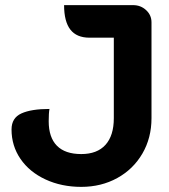

<svg xmlns="http://www.w3.org/2000/svg" viewBox="-20 -720 661 749"><path d="M25 -215Q25 -260 63.5 -277.5Q102 -295 173 -295Q170 -279 170 -247Q170 -184 202 -151.5Q234 -119 297 -119Q359 -119 391.5 -155Q424 -191 424 -259V-573H329Q279 -573 254.5 -604.5Q230 -636 230 -700H499Q529 -700 550 -680.5Q571 -661 571 -633V-259Q571 -182 535.5 -121Q500 -60 437.5 -25.5Q375 9 297 9Q220 9 157.5 -20Q95 -49 60 -100Q25 -151 25 -215Z"/></svg>

Font: K2D ExtraBold
Style: Regular
Weight: 800
Designer: Katatrad Aksorn Co.,Ltd.
Foundry: Cadson Demak Co.,Ltd.
Version: Version 1.000; ttfautohint (v1.6)